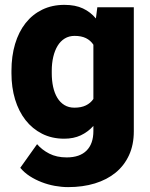

<svg xmlns="http://www.w3.org/2000/svg" viewBox="-20 -558 615 786"><path d="M26.9 -268.1Q26.9 -328.1 41.7 -377.9Q56.6 -427.7 84.7 -463.4Q112.8 -499 153.1 -518.6Q193.4 -538.1 243.7 -538.1Q288.6 -538.1 319.6 -523.4Q350.6 -508.8 372.6 -482.4L378.4 -528.3H527.8V-20.5Q527.8 34.7 508.3 77.1Q488.8 119.6 453.4 148.7Q418 177.7 368.4 192.9Q318.8 208 258.8 208Q232.4 208 204.3 202.9Q176.3 197.8 150.4 187.7Q124.5 177.7 101.8 163.1Q79.1 148.4 63 128.9L131.8 32.2Q151.4 55.2 181.6 70.8Q211.9 86.4 252.9 86.4Q306.6 86.4 334.5 58.3Q362.3 30.3 362.3 -21.5V-42.5Q339.8 -17.6 310.5 -3.9Q281.2 9.8 242.7 9.8Q192.4 9.8 152.3 -10.5Q112.3 -30.8 84.5 -66.4Q56.6 -102.1 41.7 -151.1Q26.9 -200.2 26.9 -257.8ZM191.9 -257.8Q191.9 -228 197.5 -202.4Q203.1 -176.8 214.6 -157.7Q226.1 -138.7 243.7 -127.9Q261.2 -117.2 284.7 -117.2Q312.5 -117.2 331.5 -126.5Q350.6 -135.7 362.3 -152.8V-375Q350.6 -392.6 331.8 -401.9Q313 -411.1 285.6 -411.1Q262.7 -411.1 245.1 -400.4Q227.5 -389.6 215.8 -370.4Q204.1 -351.1 198 -325Q191.9 -298.8 191.9 -268.1Z"/></svg>

Font: RobotoDraft
Style: Black
Weight: 900
Designer: Google
Version: Version 2.000980w3; 2014; ttfautohint (v1.1) -l 5 -r 24 -G 4